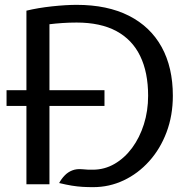

<svg xmlns="http://www.w3.org/2000/svg" viewBox="-20 -760 753 792"><path d="M364 12Q341.5 12 320.5 10.8Q299.5 9.5 276.2 5.8Q253 2 224 -5Q233.5 -22.5 246.8 -36.2Q260 -50 277.8 -57Q295.5 -64 318 -62Q334 -60.5 342.5 -60.2Q351 -60 363 -60Q411 -60 452.5 -84Q494 -108 525 -150Q556 -192 573.5 -247.2Q591 -302.5 591 -365Q591 -461.5 558.2 -529Q525.5 -596.5 460 -631.8Q394.5 -667 296 -667Q266 -667 237 -665Q208 -663 184 -660V0H89V-716Q136.5 -727.5 194.5 -733.8Q252.5 -740 296 -740Q423 -740 511.8 -695Q600.5 -650 646.8 -566Q693 -482 693 -365Q693 -283.5 667 -214.5Q641 -145.5 595.2 -94.8Q549.5 -44 490.2 -16Q431 12 364 12ZM411 -388V-323H7V-388Z"/></svg>

Font: Expletus Sans
Style: Regular
Weight: 400
Designer: Jasper de Waard
Foundry: Designtown
Version: Version 7.500